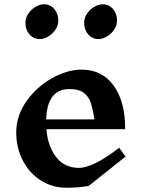

<svg xmlns="http://www.w3.org/2000/svg" viewBox="-20 -869 675 899"><path d="M99 -762Q99 -785 112.5 -805Q126 -825 146.5 -837Q167 -849 186 -849Q215 -849 234 -827Q253 -805 253 -773Q253 -750 239.5 -730Q226 -710 205.5 -698Q185 -686 166 -686Q137 -686 118 -708Q99 -730 99 -762ZM374 -762Q374 -785 387.5 -805Q401 -825 421.5 -837Q442 -849 461 -849Q490 -849 509 -827Q528 -805 528 -773Q528 -750 514.5 -730Q501 -710 480.5 -698Q460 -686 441 -686Q412 -686 393 -708Q374 -730 374 -762ZM396 1Q352 10 291 10Q224 10 170.5 -24.5Q117 -59 86.5 -118Q56 -177 56 -249Q56 -327 103.5 -394.5Q151 -462 223 -502.5Q295 -543 362 -543Q459 -543 513 -467Q567 -391 566 -264H197Q204 -184 243 -133.5Q282 -83 349 -83Q416 -83 538 -177L568 -136ZM196 -310H422Q414 -361 404.5 -389Q395 -417 372 -434.5Q349 -452 305 -452Q201 -452 196 -310Z"/></svg>

Font: InknutAntiqua
Style: Medium
Weight: 500
Designer: Claus Eggers Srensen
Foundry: Claus Eggers Srensen
Version: Version 1.000; ttfautohint (v1.2) -l 7 -r 28 -G 50 -x 13 -D 